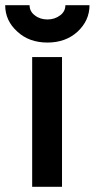

<svg xmlns="http://www.w3.org/2000/svg" viewBox="-54 -720 365 740"><path d="M70 0H185V-500H70ZM-34 -700Q-34 -640 13 -598Q58 -556 129 -556Q199 -556 245 -598Q291 -641 291 -700H198Q198 -676 178 -661Q157 -645 129 -645Q100 -645 80 -661Q60 -676 60 -700Z"/></svg>

Font: Unageo
Style: SemiBold
Weight: 600
Designer: Richard Sepsi
Foundry: Richard Sepsi
Version: Version 2.000